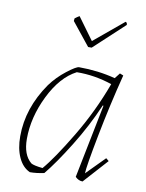

<svg xmlns="http://www.w3.org/2000/svg" viewBox="-79 -733 604 796"><g transform="rotate(10 223.0 -334.5)"><path d="M250 -546 173 -642 174 -653Q184 -661 193 -666L261 -573L385 -676Q392 -674 392 -664L265 -546ZM102 7Q71 -7 54 -44Q37 -81 37 -133Q37 -252 113 -361Q140 -398 178 -427.5Q216 -457 228 -457Q308 -457 381 -438L399 -461L414 -455Q381 -326 355 -192Q329 -58 328 -28L404 -105L416 -95L324 7Q307 7 293 -7L355 -317L352 -318Q313 -227 258.5 -139Q204 -51 162 0Q130 7 102 7ZM151 -19Q194 -69 260.5 -180Q327 -291 371 -411Q297 -436 222 -435Q156 -401 111 -309.5Q66 -218 66 -127Q66 -60 102 -30Q113 -23 151 -19Z"/></g></svg>

Font: Albura ExtraLight
Style: Italic
Weight: 156
Italic angle: -7°
Designer: Mercedes Jáuregui
Foundry: Omnibus-Type Team
Version: Version 1.000